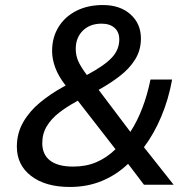

<svg xmlns="http://www.w3.org/2000/svg" viewBox="-20 -734 748 763"><path d="M258 9Q161 9 104 -34.5Q47 -78 47 -151Q47 -205 72.5 -249Q98 -293 139.5 -327Q181 -361 228 -387L241 -394Q212 -431 199.5 -465.5Q187 -500 187 -531Q187 -585 212.5 -626.5Q238 -668 283.5 -691Q329 -714 389 -714Q457 -714 498.5 -677Q540 -640 540 -581Q540 -535 517.5 -498.5Q495 -462 457 -432.5Q419 -403 372 -377L498 -210Q525 -251 545.5 -304.5Q566 -358 578 -418H664Q650 -340 621 -271Q592 -202 552 -149L670 0H552L489 -83Q443 -39 385 -15Q327 9 258 9ZM384 -640Q337 -640 309 -612Q281 -584 281 -540Q281 -514 290.5 -492Q300 -470 325 -436Q393 -472 423.5 -504Q454 -536 454 -577Q454 -607 435 -623.5Q416 -640 384 -640ZM271 -72Q322 -72 363 -89.5Q404 -107 439 -141L289 -334L281 -329Q244 -309 214 -285.5Q184 -262 166 -232.5Q148 -203 148 -165Q148 -120 179 -96Q210 -72 271 -72Z"/></svg>

Font: Nunito Sans SemiBold
Style: Italic
Weight: 600
Italic angle: -9°
Designer: Vernon Adams
Foundry: Vernon Adams
Version: Version 3.006; ttfautohint (v1.8.3)